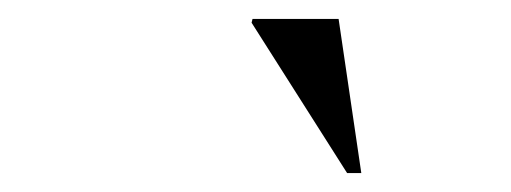

<svg xmlns="http://www.w3.org/2000/svg" viewBox="-20 -752 540 203"><path d="M362 -569H347L246 -728L247 -732H338Z"/></svg>

Font: Newsreader 72pt Medium
Style: Italic
Weight: 500
Italic angle: -17°
Designer: Hugues Gentile
Foundry: Production Type
Version: Version 1.003; ttfautohint (v1.8.3)